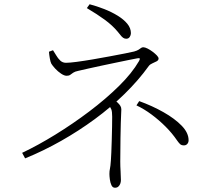

<svg xmlns="http://www.w3.org/2000/svg" viewBox="-20 -832 1040 902"><path d="M84 -114Q158 -149 240 -199.5Q322 -250 399.5 -308.5Q477 -367 538.5 -427.5Q600 -488 633 -545Q638 -554 636.5 -557Q635 -560 625 -558Q613 -556 586.5 -550.5Q560 -545 526 -538Q492 -531 457 -523.5Q422 -516 393 -509.5Q364 -503 347 -499Q332 -496 324 -490.5Q316 -485 310 -480.5Q304 -476 293 -476Q282 -476 267 -486Q252 -496 239.5 -509.5Q227 -523 221 -533Q217 -541 214 -558Q211 -575 210 -589L229 -596Q236 -586 244 -572Q252 -558 263 -547.5Q274 -537 290 -537Q307 -537 341 -541.5Q375 -546 416 -553Q457 -560 497 -567.5Q537 -575 567.5 -581Q598 -587 610 -590Q624 -594 631 -598.5Q638 -603 642.5 -606.5Q647 -610 653 -610Q661 -610 673 -604Q685 -598 697 -589Q709 -580 717 -571.5Q725 -563 725 -557Q725 -549 716 -544Q707 -539 696 -534.5Q685 -530 679 -522Q630 -454 565.5 -391Q501 -328 425.5 -272.5Q350 -217 267 -170Q184 -123 98 -88ZM520 50Q509 50 503.5 38Q498 26 496 10.5Q494 -5 494 -15Q494 -29 496.5 -39.5Q499 -50 501 -79Q502 -90 503 -116Q504 -142 505 -174Q506 -206 506.5 -236Q507 -266 507 -284Q507 -308 503 -318Q499 -328 489 -341L513 -366Q525 -357 533 -349.5Q541 -342 545.5 -334.5Q550 -327 550 -318Q550 -308 549 -293.5Q548 -279 547.5 -253Q547 -227 546 -184Q545 -141 545 -73Q545 -51 546.5 -27Q548 -3 548 14Q548 23 545 31Q542 39 536 44.5Q530 50 520 50ZM844 -149Q832 -149 825.5 -155.5Q819 -162 812 -172Q789 -206 758 -237Q727 -268 692 -294Q657 -320 621 -337L634 -357Q695 -335 748 -305Q801 -275 833.5 -241.5Q866 -208 866 -173Q866 -163 860 -156Q854 -149 844 -149ZM573 -650Q565 -650 558.5 -654.5Q552 -659 546 -667Q540 -675 533 -683Q508 -713 472.5 -739Q437 -765 388 -794L401 -812Q435 -803 469.5 -789.5Q504 -776 532.5 -758.5Q561 -741 578 -720.5Q595 -700 595 -676Q595 -667 589.5 -658.5Q584 -650 573 -650Z"/></svg>

Font: Noto Serif SC ExtraLight
Style: Regular
Weight: 200
Designer: Ryoko NISHIZUKA 西塚涼子 (kana & ideographs); Frank Grießhammer (Latin, Greek & Cyrillic); Wenlong ZHANG 张文龙 (bopomofo); San
Foundry: Adobe
Version: Version 2.002-H1;hotconv 1.1.0;makeotfexe 2.6.0